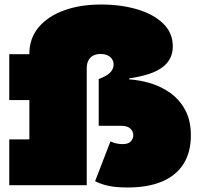

<svg xmlns="http://www.w3.org/2000/svg" viewBox="-20 -820 872 850"><path d="M417 -470Q431.5 -475.5 443.8 -481.8Q456 -488 464.8 -496Q473.5 -504 478.2 -513.5Q483 -523 483 -534Q483 -547.5 476 -558.2Q469 -569 456 -575Q443 -581 425 -581Q407 -581 393.2 -574.2Q379.5 -567.5 371.8 -553.2Q364 -539 364 -516V0H21V-203H110V-377H21V-580H110V-582Q110 -650.5 151 -699.2Q192 -748 263.5 -774Q335 -800 427 -800Q517 -800 589 -778.2Q661 -756.5 703 -715.2Q745 -674 745 -615Q745 -582.5 731.5 -558.5Q718 -534.5 692.8 -517.8Q667.5 -501 632 -490.2Q596.5 -479.5 552 -473V-430ZM469 -194Q482 -188 495.2 -185Q508.5 -182 522 -182Q549 -182 559.5 -194.5Q570 -207 570 -221Q570 -239 556.8 -251Q543.5 -263 517 -263H417V-470H517Q576 -470 631 -455.8Q686 -441.5 729.8 -411.5Q773.5 -381.5 799.2 -334.2Q825 -287 825 -221Q825 -145.5 792.2 -94Q759.5 -42.5 697 -16.2Q634.5 10 546 10Q494.5 10 461.2 3Q428 -4 401 -18Z"/></svg>

Font: Hepta Slab ExtraLight Black
Style: Regular
Weight: 900
Version: Version 1.102